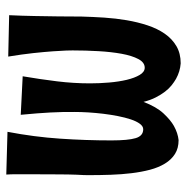

<svg xmlns="http://www.w3.org/2000/svg" viewBox="-12 -566 606 623"><g transform="rotate(-90 291.5 -254.0)"><path d="M554.2 -527.8Q552.2 -485.8 551.5 -444.1Q550.8 -402.3 550.3 -368.7Q549.8 -329.1 549.8 -293Q548.8 -257.3 546.4 -219.5Q543.9 -181.6 537.8 -146Q531.7 -110.4 521.2 -78.6Q510.7 -46.9 494.1 -22.9Q477.5 1 453.9 14.9Q430.2 28.8 397.9 28.8Q371.6 26.9 347.7 13.7Q337.4 7.8 326.7 -0.7Q315.9 -9.3 306.2 -22Q296.4 -34.7 287.6 -51.8Q278.8 -68.8 272.9 -91.8Q256.8 -49.8 235.4 -26.9Q213.9 -3.9 194.8 6.8Q171.9 19.5 148.9 22Q122.6 22 104 10.3Q85.4 -1.5 72.8 -22.2Q60.1 -43 52.7 -70.8Q45.4 -98.6 41.5 -130.9Q37.6 -163.1 36.4 -198.2Q35.2 -233.4 35.2 -268.1Q35.2 -279.8 35.4 -284.9Q35.6 -290 35.9 -295.2Q36.1 -300.3 36.6 -309.3Q37.1 -318.4 37.4 -337.4Q37.6 -356.4 37.8 -389.2Q38.1 -421.9 38.1 -475.1Q38.1 -491.7 38.1 -507.6Q38.1 -523.4 37.1 -537.1L175.8 -533.2Q159.2 -446.3 153.6 -362.8Q147.9 -279.3 147.9 -195.8Q147.9 -141.6 155.3 -117.2Q162.6 -92.8 184.1 -92.8Q193.8 -92.8 201.9 -103.8Q210 -114.7 216.1 -133.1Q222.2 -151.4 226.8 -174.8Q231.4 -198.2 234.4 -222.9Q237.3 -247.6 238.8 -271.5Q240.2 -295.4 240.2 -314.9Q240.2 -335.4 240 -354.5Q239.7 -373.5 238.5 -394.3Q237.3 -415 235.6 -438.2Q233.9 -461.4 231 -490.2L356 -483.9Q346.2 -426.3 339.6 -372.3Q333 -318.4 333 -265.1Q333 -234.9 335.7 -203.4Q338.4 -171.9 344.5 -146.2Q350.6 -120.6 360.4 -104.2Q370.1 -87.9 383.8 -87.9Q400.9 -87.9 411.9 -108.6Q422.9 -129.4 429 -162.8Q435.1 -196.3 437.5 -238Q439.9 -279.8 439.9 -321.8Q439.9 -326.2 439.5 -342.8Q439 -359.4 437 -386.2Q435.1 -413.1 431.2 -449.7Q427.2 -486.3 419.9 -530.8Z"/></g></svg>

Font: Rum Raisin
Style: Regular
Weight: 400
Designer: Astigmatic (AOETI)
Foundry: Astigmatic (AOETI)
Version: Version 1.000